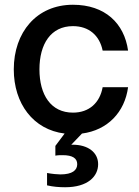

<svg xmlns="http://www.w3.org/2000/svg" viewBox="-20 -552 587 808"><path d="M254 236C350 236 393 190 393 139C393 89 350 57 286 57H280L325 10C433 -4 505 -80 519 -185H412C400 -119 355 -78 287 -78C194 -78 146 -153 146 -260C146 -367 194 -442 287 -442C354 -442 399 -403 412 -339H519C503 -454 422 -532 287 -532C134 -532 38 -416 38 -260C38 -116 120 -6 252 10L213 62V103C223 101 234 101 244 101C285 101 305 114 305 139C305 164 285 182 234 182C222 182 200 180 178 176V228C203 234 229 236 254 236Z"/></svg>

Font: Aspekta 500
Style: Regular
Weight: 500
Designer: Ivo Dolenc
Version: Version 2.100